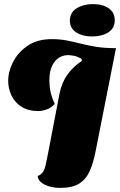

<svg xmlns="http://www.w3.org/2000/svg" viewBox="-20 -895 586 937"><path d="M273 22Q230 22 198 6Q166 -10 164 -36Q181 -43 189.5 -55.5Q198 -68 203 -90Q208 -112 215 -149L270 -436Q281 -492 309.5 -531.5Q338 -571 380 -598L377 -609Q356 -620 339.5 -623Q323 -626 313 -626Q272 -626 246.5 -593.5Q221 -561 221 -505Q221 -476 226 -450Q231 -424 247 -388Q231 -369 208 -361Q185 -353 168 -353Q118 -353 85 -374Q52 -395 36 -429Q20 -463 20 -500Q20 -547 44.5 -594Q69 -641 116 -672.5Q163 -704 232 -704Q274 -704 308.5 -697Q343 -690 376.5 -681.5Q410 -673 450.5 -666.5Q491 -660 546 -660L447 -159Q436 -101 418 -60.5Q400 -20 366.5 1Q333 22 273 22ZM430 -717Q383 -717 352 -737Q321 -757 321 -794Q321 -834 354 -854.5Q387 -875 434 -875Q481 -875 510.5 -854.5Q540 -834 540 -796Q540 -757 508.5 -737Q477 -717 430 -717Z"/></svg>

Font: Sansita Swashed Black
Style: Regular
Weight: 900
Designer: Pablo Cosgaya
Foundry: Omnibus-Type
Version: Version 1.003; ttfautohint (v1.8.3)